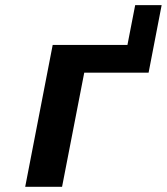

<svg xmlns="http://www.w3.org/2000/svg" viewBox="-20 -720 643 740"><path d="M183.1 -546.9H471.2L501 -700.2H603L552.7 -439.9H304.7L219.2 0H77.1Z"/></svg>

Font: Hack
Style: Bold Italic
Weight: 700
Italic angle: -11°
Monospace: yes
Designer: Christopher Simpkins
Foundry: Christopher Simpkins
Version: Version 2.017; ttfautohint (v1.4.1) -l 4 -r 80 -G 350 -x 0 -